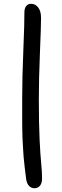

<svg xmlns="http://www.w3.org/2000/svg" viewBox="-20 -879 328 1014"><path d="M118.2 66.9Q113.8 35.6 110.4 4.6Q106.9 -26.4 104.7 -50Q102.5 -73.7 101.1 -106Q99.6 -138.2 98.6 -155.5Q97.7 -172.9 97.4 -207.8Q97.2 -242.7 97.2 -256.1Q97.2 -269.5 97.2 -309.6Q97.2 -349.6 97.2 -361.8Q97.2 -468.3 103.3 -615.5Q109.4 -762.7 108.9 -814.9Q108.9 -834 117.9 -846.4Q127 -858.9 144 -858.9Q167 -858.9 181.9 -839.4Q196.8 -819.8 196.8 -784.2Q196.8 -740.7 190.9 -601.1Q185.1 -461.4 185.1 -355Q185.1 -224.6 189.2 -140.4Q193.4 -56.2 197.8 -12.7Q202.1 30.8 202.1 62Q202.1 89.4 190.7 102.3Q179.2 115.2 162.1 115.2Q145 115.2 133.3 102.8Q121.6 90.3 118.2 66.9Z"/></svg>

Font: Shantell Sans Bouncy
Style: Regular
Weight: 400
Designer: Stephen Nixon, Anya Danilova, Shantell Martin
Foundry: Arrow Type
Version: Version 1.006;[9816181b4]